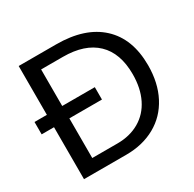

<svg xmlns="http://www.w3.org/2000/svg" viewBox="-151 -850 1024 1011"><g transform="rotate(-30 361.0 -344.0)"><path d="M6.8 -391.1V-315.9H82V0H339.4C405.8 0 464.4 -14.2 515.1 -42.5C565.9 -70.8 605.1 -111.6 632.8 -164.8C660.5 -218 674.3 -280.1 674.3 -351.1C674.3 -458.8 642.7 -541.9 579.3 -600.3C516 -658.8 426.1 -688 309.6 -688H82V-391.1ZM580.6 -351.1C580.6 -294.4 570.3 -245.3 549.8 -203.6C529.3 -161.9 499.9 -130 461.7 -107.9C423.4 -85.8 379.1 -74.7 328.6 -74.7H175.3V-315.9H373.5V-391.1H175.3V-613.3H307.6C396.2 -613.3 463.8 -590.9 510.5 -546.1C557.2 -501.4 580.6 -436.4 580.6 -351.1Z"/></g></svg>

Font: Arimo
Style: Regular
Weight: 400
Designer: Steve Matteson
Foundry: Monotype Imaging Inc.
Version: Version 1.32